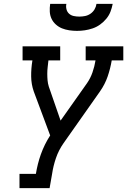

<svg xmlns="http://www.w3.org/2000/svg" viewBox="-20 -975 659 995"><path d="M81 0V-74H166Q170 -99 176.5 -125Q183 -151 192 -176Q201 -201 213 -225.5Q225 -250 240 -273L155 -501Q142 -538 141.5 -579Q141 -620 148 -662H97V-735H292V-662H231Q229 -644 227 -627Q225 -610 225 -592.5Q225 -575 226.5 -558.5Q228 -542 233 -526L294 -350L431 -544Q449 -570 459.5 -600.5Q470 -631 475 -662H424V-735H619V-662H559Q552 -620 538 -579Q524 -538 498 -501L310 -234Q284 -197 270 -156Q256 -115 250 -74L237 0ZM379 -815Q359 -815 339 -818Q319 -821 301.5 -828Q284 -835 269.5 -848Q255 -861 247 -878Q239 -895 238 -915Q237 -935 240 -955H324Q321 -941 324.5 -927Q328 -913 338 -904Q348 -895 362 -892Q376 -889 391 -889Q406 -889 421 -892Q436 -895 449 -904Q462 -913 470 -926.5Q478 -940 480 -955H564Q560 -934 552.5 -914.5Q545 -895 531 -878Q517 -861 499 -848Q481 -835 460.5 -828Q440 -821 419.5 -818Q399 -815 379 -815Z"/></svg>

Font: Iosevka Curly Slab Extended
Style: Italic
Weight: 400
Width: 7
Italic angle: -9°
Monospace: yes
Designer: Belleve Invis
Foundry: Belleve Invis
Version: Version 11.1.0; ttfautohint (v1.8.3)